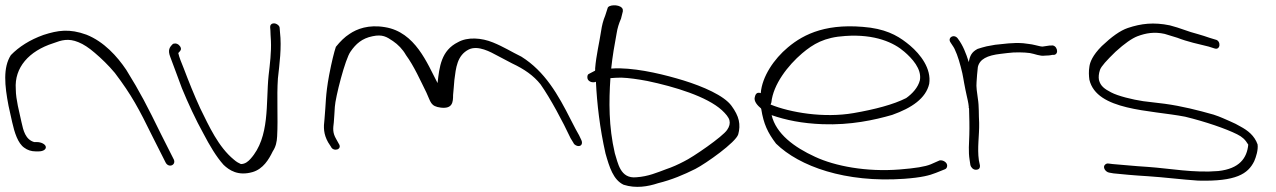

<svg xmlns="http://www.w3.org/2000/svg" viewBox="-36 -662 4932 742"><path d="M11 -190C20 -150 33 -108 58 -91C70 -82 85 -77 101 -77H114C131 -77 143 -85 141 -95C139 -105 123 -113 106 -113H96C62 -123 54 -158 47 -190L33 -253C29 -274 25 -295 25 -318C19 -401 76 -465 170 -495C202 -507 228 -515 267 -499C287 -491 308 -477 330 -458C356 -436 383 -410 408 -380C473 -294 500 -243 554 -133L603 -36C614 -11 645 -23 636 -45L587 -142C532 -254 506 -305 452 -392C417 -444 366 -501 298 -528C232 -552 188 -545 132 -527C79 -508 37 -481 6 -449C-25 -401 -18 -331 -3 -253Z M622 -442C636 -406 651 -363 667 -321C690 -265 721 -198 750 -146C774 -100 800 -56 828 -25C850 -4 884 19 940 3C981 -9 1003 -46 1018 -77C1030 -95 1034 -114 1035 -135C1039 -206 1033 -288 1038 -359C1044 -414 1053 -478 1046 -538L1045 -551C1045 -556 1044 -560 1040 -564C1027 -577 1007 -573 1008 -557L1009 -544C1009 -535 1010 -522 1011 -504C1013 -461 1007 -413 1002 -370C991 -264 1008 -132 932 -48C924 -39 912 -28 895 -28C888 -31 878 -36 868 -45C808 -94 772 -174 738 -243C714 -295 693 -348 674 -398C664 -423 657 -439 653 -457C657 -462 665 -467 663 -476C661 -485 651 -494 641 -494C636 -494 632 -493 630 -490C619 -479 612 -468 622 -442Z M1232 -112 1243 -95C1252 -74 1289 -84 1273 -107L1263 -125C1249 -149 1251 -165 1254 -189C1255 -206 1257 -226 1258 -249C1260 -285 1298 -435 1319 -463C1339 -492 1363 -514 1404 -522C1442 -530 1458 -520 1483 -503C1502 -490 1520 -472 1533 -449C1564 -407 1590 -348 1612 -304C1629 -268 1627 -251 1668 -246C1713 -241 1715 -267 1715 -295C1716 -313 1719 -332 1720 -353C1726 -399 1730 -448 1776 -471C1812 -488 1860 -461 1886 -447L1943 -417C1990 -395 2026 -370 2053 -336C2091 -282 2139 -192 2169 -128L2180 -110C2182 -105 2186 -102 2190 -100C2207 -92 2218 -104 2211 -120L2202 -139C2195 -151 2184 -171 2170 -199C2121 -296 2070 -386 1979 -443C1940 -462 1911 -481 1869 -498C1825 -516 1771 -520 1734 -499C1669 -467 1662 -404 1655 -341C1615 -417 1569 -538 1452 -557C1388 -568 1343 -550 1315 -531C1296 -519 1279 -502 1262 -481C1255 -460 1246 -424 1236 -372C1221 -291 1224 -264 1218 -201C1214 -170 1214 -144 1232 -112Z M2234 -367C2231 -347 2254 -340 2267 -346C2271 -262 2282 -166 2304 -69C2319 -16 2334 33 2374 52C2421 67 2468 59 2507 46C2560 33 2607 13 2651 -9C2692 -30 2808 -112 2817 -143C2822 -161 2823 -179 2819 -197C2815 -215 2805 -234 2791 -253C2762 -293 2680 -328 2606 -351C2537 -372 2443 -396 2359 -398C2349 -398 2338 -398 2326 -397C2331 -444 2339 -491 2347 -533C2350 -553 2356 -572 2364 -590L2371 -618C2371 -623 2372 -627 2367 -632C2354 -646 2314 -644 2312 -630L2303 -602C2295 -583 2290 -563 2287 -542C2280 -496 2268 -448 2264 -398C2264 -395 2265 -388 2262 -388L2241 -377C2236 -375 2235 -372 2234 -367ZM2340 -70C2316 -173 2317 -271 2323 -360C2336 -361 2349 -362 2365 -362C2394 -361 2429 -356 2466 -349C2571 -327 2696 -289 2754 -236C2769 -222 2780 -209 2783 -197C2786 -185 2783 -173 2774 -160C2757 -134 2641 -54 2607 -38C2584 -26 2562 -16 2538 -8C2503 5 2469 20 2424 23C2360 30 2352 -34 2340 -70Z M2881 -287C2876 -270 2893 -253 2905 -243L2906 -240C2915 -183 2931 -149 2963 -107C3053 -19 3231 45 3458 29C3526 24 3556 16 3581 6L3616 -8C3621 -10 3623 -14 3624 -18C3628 -34 3607 -45 3595 -42L3561 -27C3539 -18 3503 -12 3440 -7C3312 3 3191 -20 3114 -56C3033 -93 2963 -145 2946 -217C3001 -198 3063 -185 3143 -182C3251 -178 3343 -198 3412 -218C3488 -245 3542 -282 3555 -338C3564 -397 3521 -452 3481 -486C3445 -516 3404 -544 3328 -555C3164 -576 3072 -532 3009 -479C2955 -434 2909 -366 2904 -302C2888 -308 2883 -296 2881 -287ZM2942 -258 2945 -266C2952 -336 3009 -409 3064 -456C3107 -492 3149 -518 3231 -523C3346 -531 3419 -497 3459 -462C3488 -437 3527 -396 3519 -352C3512 -324 3490 -300 3466 -283C3417 -258 3344 -239 3263 -225C3148 -205 3018 -227 2942 -258Z M3714 -25C3716 -15 3725 -6 3735 -6C3747 -6 3752 -12 3751 -23L3747 -42C3740 -91 3749 -138 3748 -187C3746 -219 3748 -251 3743 -281C3740 -303 3736 -327 3738 -345L3740 -373L3743 -403C3750 -433 3778 -448 3832 -454L3857 -457C3886 -461 3922 -460 3944 -457C3963 -454 3983 -444 4002 -447C4011 -447 4024 -448 4031 -450H4038C4059 -454 4048 -491 4026 -486H4020C4010 -484 4003 -484 3993 -482C3989 -482 3984 -483 3980 -484L3963 -488C3956 -490 3948 -491 3941 -492L3918 -495C3878 -498 3841 -492 3810 -489L3777 -483C3766 -480 3753 -477 3742 -473C3719 -461 3712 -446 3708 -422C3697 -457 3685 -487 3667 -511C3653 -534 3623 -517 3638 -497C3643 -488 3647 -485 3653 -473C3666 -446 3675 -413 3683 -379C3686 -365 3688 -352 3690 -341C3694 -322 3696 -308 3700 -292L3704 -274C3706 -266 3707 -257 3708 -249C3707 -247 3708 -245 3709 -243C3710 -209 3711 -174 3710 -141C3709 -109 3706 -76 3711 -45Z M4235 -26C4224 -17 4235 2 4250 5L4267 8C4296 11 4347 16 4400 19C4462 23 4532 32 4594 36C4741 40 4787 10 4811 -39C4818 -55 4827 -83 4824 -104C4812 -138 4786 -158 4758 -173C4746 -180 4733 -187 4716 -194C4699 -201 4682 -210 4654 -219C4594 -236 4531 -252 4465 -261L4382 -271C4341 -277 4284 -291 4258 -305C4233 -318 4217 -329 4211 -353C4209 -364 4210 -377 4215 -392C4220 -406 4241 -429 4275 -462C4310 -494 4339 -514 4360 -522C4392 -534 4425 -540 4465 -531L4514 -516C4552 -501 4598 -491 4635 -482L4657 -475C4681 -466 4684 -505 4661 -509L4638 -516C4624 -521 4611 -525 4594 -530C4554 -540 4525 -554 4485 -564C4422 -577 4374 -571 4323 -554C4293 -544 4260 -520 4222 -484C4186 -448 4176 -421 4174 -404C4171 -386 4172 -369 4174 -354C4202 -234 4409 -237 4544 -211C4622 -192 4701 -165 4745 -143C4765 -133 4776 -123 4788 -103C4783 -51 4754 -10 4672 -1C4578 7 4485 -11 4400 -17C4348 -20 4294 -26 4264 -28L4248 -30C4243 -31 4238 -29 4235 -26Z"/></svg>

Font: Stray Cat
Style: SuExtOpObl
Weight: 400
Version: Version 1.0